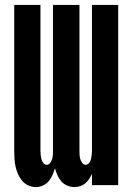

<svg xmlns="http://www.w3.org/2000/svg" viewBox="-20 -755 540 783"><path d="M126 8Q110 8 95 1Q80 -6 70 -18Q60 -30 53.5 -45Q47 -60 43.5 -75.5Q40 -91 39 -107Q38 -123 38 -139V-735H145V-139Q145 -131 146 -122.5Q147 -114 149 -106Q151 -98 156.5 -90.5Q162 -83 171 -83Q179 -83 184.5 -90.5Q190 -98 192.5 -106Q195 -114 195.5 -122.5Q196 -131 196 -139V-735H304V-139Q304 -131 304.5 -122.5Q305 -114 307.5 -106Q310 -98 315.5 -90.5Q321 -83 329 -83Q338 -83 343.5 -90.5Q349 -98 351 -106Q353 -114 354 -122.5Q355 -131 355 -139V-735H462V0H355V-46Q350 -35 343.5 -25Q337 -15 328 -7.5Q319 0 307.5 4Q296 8 284 8Q269 8 254.5 2Q240 -4 230 -15.5Q220 -27 214 -41Q208 -55 204 -69Q200 -55 194 -41Q188 -27 178 -15.5Q168 -4 154 2Q140 8 126 8Z"/></svg>

Font: Iosevka SS04 Extrabold
Style: Regular
Weight: 800
Monospace: yes
Designer: Belleve Invis
Foundry: Belleve Invis
Version: Version 19.0.0; ttfautohint (v1.8.4)